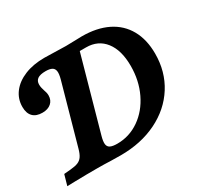

<svg xmlns="http://www.w3.org/2000/svg" viewBox="-144 -733 938 894"><g transform="rotate(-30 325.0 -285.5)"><path d="M26.4 -1.2 -19.5 0 -3.4 -56.5 32.2 -59.6Q59 -62 73.6 -68.2Q88.2 -74.4 97.2 -87.6Q106.2 -100.7 113.1 -125.8L202.6 -445.5Q209.9 -472.1 207.8 -487.1Q205.6 -502 193.8 -508.3Q182 -514.5 160.1 -514.5Q130.8 -514.5 117 -504.7Q103.2 -494.9 103.2 -475.1Q103.2 -466.1 105.2 -457.6Q107.2 -449 109.6 -441.7Q112.4 -434 114.4 -426.1Q116.4 -418.3 116.4 -410.2Q116.4 -384.4 99.1 -369.2Q81.8 -353.9 52.3 -353.9Q18.9 -353.9 1.4 -371.7Q-16.2 -389.6 -16.2 -423.9Q-16.2 -466.9 9.3 -500.4Q34.8 -533.9 80.7 -552.6Q126.6 -571.3 186.7 -571.3Q206.6 -571.3 232.2 -570.2Q269.3 -568.9 300.9 -568.5H302.4Q329.4 -568.9 359.4 -569.8Q373.4 -570.6 387.4 -570.6Q468.1 -570.6 525.7 -542.2Q583.2 -513.7 613.4 -459.6Q643.5 -405.6 643.5 -330.5Q643.5 -234.1 596 -159Q548.4 -83.8 463.1 -41.9Q377.8 0 268.5 0Q243.1 -0.8 217.2 -0.8Q177.5 -2.4 146.1 -2.4H137.1Q111.9 -2.4 83.5 -2.2Q55.1 -2 26.4 -1.2ZM516.5 -337.9Q516.5 -421.7 480 -468.9Q443.4 -516.1 379.1 -516.1H345.4L235.8 -124.2Q228.1 -96.9 229.9 -82.2Q231.7 -67.4 244.1 -61.1Q256.5 -54.8 281.9 -54.8Q346.7 -54.8 400.6 -92.2Q454.4 -129.6 485.5 -194.4Q516.5 -259.2 516.5 -337.9Z"/></g></svg>

Font: Playfair Micro SmCond SmLight
Style: Italic
Weight: 360
Width: 4
Italic angle: -15.6°
Designer: Claus Eggers Sørensen
Foundry: Claus Eggers Sørensen
Version: Version 2.203;Glyphs 3.3 (3326)